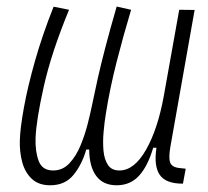

<svg xmlns="http://www.w3.org/2000/svg" viewBox="-20 -547 626 577"><path d="M130.9 9.8Q96.7 9.8 76.2 -9Q55.7 -27.8 47.1 -58.6Q38.6 -89.4 39.6 -125Q40.5 -161.1 51.8 -223.4Q63 -285.6 85.2 -364Q107.4 -442.4 141.1 -526.9L187.5 -517.6Q134.3 -388.7 111.6 -287.1Q88.9 -185.5 86.9 -132.8Q85.4 -92.3 96.2 -63.5Q106.9 -34.7 139.6 -34.7Q168.5 -34.7 188.7 -56.4Q209 -78.1 222.2 -110.4Q235.4 -142.6 243.4 -174.3Q251.5 -206.1 255.4 -225.6Q264.6 -270.5 273.9 -311.8Q283.2 -353 296.4 -403.8Q309.6 -454.6 330.6 -527.3L374 -517.6Q350.1 -438 330.1 -359.4Q310.1 -280.8 298.3 -206.5Q293.9 -180.2 291.3 -150.1Q288.6 -120.1 291 -94Q293.5 -67.9 304.4 -51.3Q315.4 -34.7 338.9 -34.7Q383.3 -34.7 418.7 -96.7Q454.1 -158.7 472.2 -258.3L518.6 -517.6L564.9 -517.1L492.2 -106.9Q486.3 -73.7 491.2 -59.1Q496.1 -44.4 519.5 -42L538.1 -40L529.8 4.9H528.8Q478 4.9 460 -21.7Q441.9 -48.3 450.2 -103H440.4Q424.3 -47.9 397.9 -19Q371.6 9.8 330.6 9.8Q290 9.8 269.3 -18.1Q248.5 -45.9 248 -97.7H239.3Q226.1 -52.2 200.7 -21.2Q175.3 9.8 130.9 9.8Z"/></svg>

Font: Cascadia Code ExtraLight
Style: Italic
Weight: 200
Italic angle: -10°
Monospace: yes
Designer: Aaron Bell
Foundry: Saja Typeworks
Version: Version 2404.023; ttfautohint (v1.8.4)